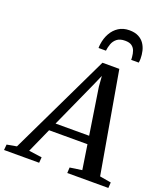

<svg xmlns="http://www.w3.org/2000/svg" viewBox="-244 -1123 1072 1241"><g transform="rotate(20 292.5 -502.0)"><path d="M-68 0 -64.5 -38.5 2.5 -50.5 337 -747.5H453L574 -52L652 -38.5L649.5 0H367L369 -38.5L452 -50.5L426 -219.5H162L86.5 -51L176.5 -38.5L173.5 0ZM186.5 -274.5H417.5L368 -594.5L362.5 -666.5L334 -601ZM430 -1004.5Q468 -1004.5 493.2 -991.2Q518.5 -978 533 -956.2Q547.5 -934.5 553.5 -908.5Q559.5 -882.5 559.5 -857Q559.5 -849 559 -842Q558.5 -835 557 -828.5H505Q505 -833 504.8 -838Q504.5 -843 504 -848.5Q502.5 -870 495.8 -889Q489 -908 473 -919.8Q457 -931.5 426.5 -931.5Q391 -931.5 371 -915.5Q351 -899.5 342.5 -875.8Q334 -852 331.5 -828.5H280.5Q280.5 -836 281 -842.2Q281.5 -848.5 282.5 -855.5Q288 -897 306.8 -930.8Q325.5 -964.5 356.5 -984.5Q387.5 -1004.5 430 -1004.5Z"/></g></svg>

Font: Merriweather 36pt Medium
Style: Italic
Weight: 500
Italic angle: -7.8°
Version: Version 2.101